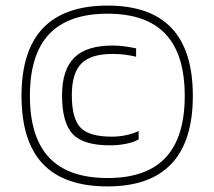

<svg xmlns="http://www.w3.org/2000/svg" viewBox="-20 -657 767 687"><path d="M670 -314Q670 -152 593.5 -71Q517 10 365 10Q210 10 133.5 -70.5Q57 -151 57 -314Q57 -476 134 -556.5Q211 -637 365 -637Q518 -637 594 -556.5Q670 -476 670 -314ZM641 -314Q641 -462 572.5 -535Q504 -608 365 -608Q225 -608 156 -535Q87 -462 87 -314Q87 -166 156 -93Q225 -20 365 -20Q504 -20 572.5 -93Q641 -166 641 -314ZM380 -168Q405 -168 429.5 -173Q454 -178 476 -188V-158Q458 -148 431 -142.5Q404 -137 373 -137Q278 -137 240 -177.5Q202 -218 202 -316Q202 -407 245.5 -450.5Q289 -494 382 -494Q404 -494 423.5 -491.5Q443 -489 467 -484V-454Q446 -459 426.5 -461.5Q407 -464 382 -464Q305 -464 271 -429.5Q237 -395 237 -316Q237 -233 268 -200.5Q299 -168 380 -168Z"/></svg>

Font: Blinker ExtraLight
Style: Regular
Weight: 200
Designer: Juergen Huber
Foundry: supertype
Version: Version 1.017;hotconv 1.0.117;makeotfexe 2.5.65602